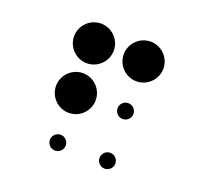

<svg xmlns="http://www.w3.org/2000/svg" viewBox="-112 -785 975 909"><g transform="rotate(20 375.0 -330.0)"><path d="M150 -550C150 -495 195 -450 250 -450C305 -450 350 -495 350 -550C350 -605 305 -650 250 -650C195 -650 150 -605 150 -550ZM150 -300C150 -245 195 -200 250 -200C305 -200 350 -245 350 -300C350 -355 305 -400 250 -400C195 -400 150 -355 150 -300ZM210 -50C210 -28 228 -10 250 -10C272 -10 290 -28 290 -50C290 -72 272 -90 250 -90C228 -90 210 -72 210 -50ZM400 -550C400 -495 445 -450 500 -450C555 -450 600 -495 600 -550C600 -605 555 -650 500 -650C445 -650 400 -605 400 -550ZM460 -300C460 -278 478 -260 500 -260C522 -260 540 -278 540 -300C540 -322 522 -340 500 -340C478 -340 460 -322 460 -300ZM460 -50C460 -28 478 -10 500 -10C522 -10 540 -28 540 -50C540 -72 522 -90 500 -90C478 -90 460 -72 460 -50Z"/></g></svg>

Font: APH Braille Shadows
Style: Regular
Weight: 400
Designer: M R Gray
Version: Version 1.1